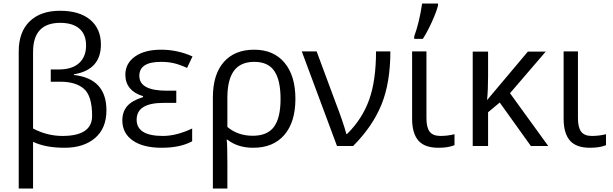

<svg xmlns="http://www.w3.org/2000/svg" viewBox="-20 -826 3465 1086"><path d="M333 -57.1Q501 -57.1 501 -170.4Q501 -283.7 454.6 -323.7Q408.2 -363.8 321.8 -363.8H267.1V-433.1H312Q387.7 -433.1 427.2 -469Q466.8 -504.9 466.8 -568.4Q466.8 -631.8 428.7 -664.3Q390.6 -696.8 320.8 -696.8Q167 -696.8 167 -532.2V-99.1Q246.6 -57.1 333 -57.1ZM167 -23.9V240.2H85.9V-535.2Q85.9 -645 147.7 -705.1Q209.5 -765.1 319.3 -765.1Q429.2 -765.1 490 -714.4Q550.8 -663.6 550.8 -574.2Q550.8 -430.7 397.9 -405.8V-401.9Q582 -381.3 582 -202.1Q582 -100.1 517.6 -45.2Q453.1 9.8 345.2 9.8Q237.3 9.8 167 -23.9Z M752.9 -148.9Q752.9 -57.1 901.4 -57.1Q978 -57.1 1066.9 -99.1V-26.9Q1000 9.8 894.5 9.8Q789.1 9.8 730.5 -31.5Q671.9 -72.8 671.9 -145Q671.9 -192.9 698.7 -224.9Q725.6 -256.8 789.1 -276.9V-282.2Q741.2 -295.9 715.1 -326.9Q689 -357.9 689 -402.8Q689 -467.8 743.7 -506.3Q798.3 -544.9 891.1 -544.9Q983.9 -544.9 1068.8 -506.8L1038.1 -441.9Q992.2 -462.4 960.4 -469.2Q928.7 -476.1 890.1 -476.1Q768.1 -476.1 768.1 -397Q768.1 -313 922.9 -313H977.1V-244.1H904.8Q752.9 -244.1 752.9 -148.9Z M1266.1 -272.9V-107.9Q1325.7 -58.1 1409.2 -58.1Q1492.7 -58.1 1529.8 -108.9Q1566.9 -159.7 1566.9 -266.1Q1566.9 -372.6 1531.7 -424.3Q1496.6 -476.1 1418.5 -476.1Q1340.3 -476.1 1303.2 -425.5Q1266.1 -375 1266.1 -272.9ZM1412.1 9.8Q1324.7 9.8 1266.1 -36.1H1262.2Q1266.1 -6.3 1266.1 97.2V240.2H1184.1V-274.9Q1184.1 -404.8 1245.6 -474.9Q1307.1 -544.9 1417.5 -544.9Q1527.8 -544.9 1589.4 -471.2Q1650.9 -397.5 1650.9 -266.6Q1650.9 -135.7 1588.4 -63Q1525.9 9.8 1412.1 9.8Z M2106.9 -535.2H2188Q2188 -357.9 2137.5 -233.9Q2086.9 -109.9 1977.1 0H1886.2L1687 -535.2H1771L1877.9 -247.1Q1921.9 -133.3 1939 -67.9H1942.9Q2029.3 -153.3 2068.1 -262Q2106.9 -370.6 2106.9 -535.2Z M2311 -154.8V-535.2H2392.1V-157.2Q2392.1 -106.4 2409.7 -82Q2427.2 -57.6 2470.2 -57.1Q2512.7 -57.1 2550.8 -66.9V-4.9Q2515.6 9.8 2460 9.8Q2381.3 9.8 2346.2 -31.2Q2311 -72.3 2311 -154.8ZM2457.5 -806.2V-794.9Q2448.7 -758.8 2422.4 -701.2Q2396 -643.6 2371.6 -606H2322.8V-620.1Q2351.6 -697.8 2367.7 -806.2Z M2740.7 0H2653.8V-534.2H2740.7V-396Q2740.7 -314.9 2734.9 -259.8L2965.8 -534.2H3066.9L2864.7 -298.8L3081.1 0H2982.9L2806.6 -246.1L2740.7 -190.9Z M3168 -154.8V-535.2H3249V-157.2Q3249 -106.4 3266.8 -81.8Q3284.7 -57.1 3327.1 -57.1Q3369.6 -57.1 3407.7 -66.9V-4.9Q3372.6 9.8 3316.9 9.8Q3238.8 9.8 3203.4 -31.2Q3168 -72.3 3168 -154.8Z"/></svg>

Font: OpenSans
Style: Regular
Weight: 400
Foundry: Ascender Corporation
Version: Version 1.10